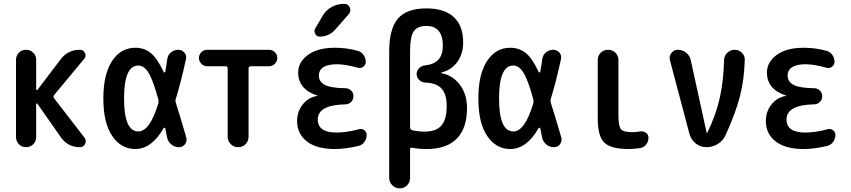

<svg xmlns="http://www.w3.org/2000/svg" viewBox="-20 -785 4540 1024"><path d="M65.4 -53.7V-465.8Q65.4 -488.3 80.6 -503.9Q95.7 -519.5 118.7 -519.5Q141.6 -519.5 157.2 -503.9Q172.9 -488.3 172.9 -465.8V-307.6Q172.9 -304.7 175.3 -304.2Q177.7 -303.7 179.7 -305.7L303.7 -468.8Q341.8 -519.5 406.2 -519.5Q424.8 -519.5 433.1 -502.4Q441.4 -485.4 428.7 -470.7L269.5 -279.3Q261.7 -269.5 268.6 -260.7L430.7 -50.8Q442.4 -35.2 434.1 -17.6Q425.8 0 406.2 0Q341.8 0 304.7 -52.7L179.7 -231.4Q176.8 -235.4 173.8 -232.4Q172.9 -231.4 172.9 -228.5V-53.7Q172.9 -31.2 157.2 -15.6Q141.6 0 118.7 0Q95.7 0 80.6 -16.1Q65.4 -32.2 65.4 -53.7Z M717.8 -435.5Q641.6 -435.5 641.6 -259.8Q641.6 -84 717.8 -84Q779.3 -84 824.2 -233.4Q827.1 -244.1 824.2 -255.9Q794.9 -362.3 771 -398.9Q747.1 -435.5 717.8 -435.5ZM701.2 9.8Q626 9.8 578.6 -59.6Q531.2 -128.9 531.2 -259.8Q531.2 -388.7 577.6 -459.5Q624 -530.3 701.2 -530.3Q748 -530.3 782.7 -503.4Q817.4 -476.6 853.5 -400.4Q857.4 -396.5 861.3 -401.4Q863.3 -413.1 867.2 -437.5Q871.1 -461.9 872.1 -469.7Q875 -492.2 892.1 -505.9Q909.2 -519.5 930.7 -519.5Q950.2 -519.5 963.4 -504.4Q976.6 -489.3 971.7 -468.8Q944.3 -342.8 917 -255.9Q914.1 -247.1 918 -235.4Q937.5 -175.8 973.6 -51.8Q978.5 -32.2 966.8 -16.1Q955.1 0 934.6 0Q911.1 0 893.6 -14.6Q876 -29.3 871.1 -51.8Q869.1 -61.5 865.7 -79.6Q862.3 -97.7 861.3 -100.6Q860.4 -103.5 856.9 -103.5Q853.5 -103.5 852.5 -101.6Q789.1 9.8 701.2 9.8Z M1085 -431.6Q1067.4 -431.6 1054.2 -444.8Q1041 -458 1041 -476.1Q1041 -494.1 1054.2 -506.8Q1067.4 -519.5 1085 -519.5H1415Q1432.6 -519.5 1445.8 -506.8Q1459 -494.1 1459 -476.1Q1459 -458 1445.8 -444.8Q1432.6 -431.6 1415 -431.6H1317.4Q1306.6 -431.6 1305.7 -420.9V-55.7Q1305.7 -32.2 1289.6 -16.1Q1273.4 0 1250 0Q1226.6 0 1210.4 -16.6Q1194.3 -33.2 1194.3 -55.7V-420.9Q1194.3 -431.6 1182.6 -431.6Z M1671.9 -273.4Q1673.8 -273.4 1673.8 -274.4Q1673.8 -275.4 1671.9 -275.4Q1570.3 -308.6 1570.3 -398.4Q1570.3 -454.1 1622.6 -492.2Q1674.8 -530.3 1765.6 -530.3Q1831.1 -530.3 1888.7 -513.7Q1907.2 -508.8 1918.9 -492.2Q1930.7 -475.6 1930.7 -455.1Q1930.7 -439.5 1917.5 -429.2Q1904.3 -418.9 1887.7 -423.8Q1826.2 -441.4 1778.3 -442.4Q1681.6 -442.4 1680.7 -381.8Q1680.7 -348.6 1712.9 -332Q1745.1 -315.4 1822.3 -314.5Q1839.8 -314.5 1852.5 -302.2Q1865.2 -290 1865.2 -272Q1865.2 -253.9 1852.5 -241.2Q1839.8 -228.5 1822.3 -228.5Q1674.8 -225.6 1674.8 -147.5Q1674.8 -78.1 1774.4 -78.1Q1829.1 -78.1 1893.6 -95.7Q1909.2 -100.6 1922.4 -90.8Q1935.5 -81.1 1935.5 -65.4Q1935.5 -45.9 1923.8 -28.8Q1912.1 -11.7 1892.6 -6.8Q1821.3 9.8 1765.6 9.8Q1668.9 9.8 1616.7 -30.8Q1564.5 -71.3 1564.5 -139.6Q1564.5 -189.5 1594.2 -227.5Q1624 -265.6 1671.9 -273.4ZM1701.2 -701.2Q1718.8 -731.4 1749.5 -748Q1780.3 -764.6 1815.4 -764.6Q1837.9 -764.6 1845.7 -745.1Q1853.5 -725.6 1839.8 -709L1767.6 -627Q1735.4 -589.8 1684.6 -589.8Q1668.9 -589.8 1661.1 -604.5Q1653.3 -619.1 1661.1 -632.8Z M2167 -511.7V-106.4Q2167 -94.7 2177.7 -90.8Q2211.9 -83 2245.1 -83Q2305.7 -83 2334 -115.2Q2362.3 -147.5 2362.3 -219.7Q2362.3 -283.2 2334.5 -313Q2306.6 -342.8 2247.1 -344.7Q2228.5 -345.7 2215.3 -358.9Q2202.1 -372.1 2202.1 -390.6Q2202.1 -408.2 2215.3 -421.4Q2228.5 -434.6 2248 -436.5Q2341.8 -446.3 2341.8 -540Q2341.8 -646.5 2253.9 -646.5Q2206.1 -646.5 2186.5 -617.7Q2167 -588.9 2167 -511.7ZM2055.7 164.1V-508.8Q2055.7 -631.8 2102.5 -686Q2149.4 -740.2 2253.9 -740.2Q2350.6 -740.2 2400.4 -693.8Q2450.2 -647.5 2450.2 -558.6Q2450.2 -497.1 2418.5 -454.1Q2386.7 -411.1 2334 -398.4Q2333 -398.4 2333 -397.5Q2333 -395.5 2335 -394.5Q2395.5 -382.8 2433.1 -332.5Q2470.7 -282.2 2470.7 -209Q2470.7 -100.6 2416 -45.4Q2361.3 9.8 2255.9 9.8Q2212.9 9.8 2177.7 2.9Q2167 1 2167 11.7V164.1Q2167 187.5 2150.9 203.6Q2134.8 219.7 2111.8 219.7Q2088.9 219.7 2072.3 203.1Q2055.7 186.5 2055.7 164.1Z M2717.8 -435.5Q2641.6 -435.5 2641.6 -259.8Q2641.6 -84 2717.8 -84Q2779.3 -84 2824.2 -233.4Q2827.1 -244.1 2824.2 -255.9Q2794.9 -362.3 2771 -398.9Q2747.1 -435.5 2717.8 -435.5ZM2701.2 9.8Q2626 9.8 2578.6 -59.6Q2531.2 -128.9 2531.2 -259.8Q2531.2 -388.7 2577.6 -459.5Q2624 -530.3 2701.2 -530.3Q2748 -530.3 2782.7 -503.4Q2817.4 -476.6 2853.5 -400.4Q2857.4 -396.5 2861.3 -401.4Q2863.3 -413.1 2867.2 -437.5Q2871.1 -461.9 2872.1 -469.7Q2875 -492.2 2892.1 -505.9Q2909.2 -519.5 2930.7 -519.5Q2950.2 -519.5 2963.4 -504.4Q2976.6 -489.3 2971.7 -468.8Q2944.3 -342.8 2917 -255.9Q2914.1 -247.1 2918 -235.4Q2937.5 -175.8 2973.6 -51.8Q2978.5 -32.2 2966.8 -16.1Q2955.1 0 2934.6 0Q2911.1 0 2893.6 -14.6Q2876 -29.3 2871.1 -51.8Q2869.1 -61.5 2865.7 -79.6Q2862.3 -97.7 2861.3 -100.6Q2860.4 -103.5 2856.9 -103.5Q2853.5 -103.5 2852.5 -101.6Q2789.1 9.8 2701.2 9.8Z M3332 9.8Q3238.3 9.8 3203.1 -24.4Q3168 -58.6 3168 -150.4V-464.8Q3168 -488.3 3184.1 -503.9Q3200.2 -519.5 3223.1 -519.5Q3246.1 -519.5 3262.2 -503.9Q3278.3 -488.3 3278.3 -464.8V-169.9Q3278.3 -112.3 3291.5 -96.2Q3304.7 -80.1 3351.6 -80.1Q3374 -80.1 3392.6 -84Q3409.2 -86.9 3423.8 -77.6Q3438.5 -68.4 3438.5 -50.8Q3438.5 -29.3 3425.8 -13.7Q3413.1 2 3392.6 4.9Q3361.3 9.8 3332 9.8Z M3657.2 -70.3 3552.7 -464.8Q3547.9 -486.3 3561 -502.9Q3574.2 -519.5 3594.7 -519.5Q3620.1 -519.5 3639.6 -503.9Q3659.2 -488.3 3664.1 -463.9L3749 -76.2Q3749 -75.2 3750 -75.2Q3752 -75.2 3752 -76.2Q3796.9 -168 3817.9 -258.8Q3838.9 -349.6 3841.8 -465.8Q3842.8 -488.3 3859.4 -503.9Q3876 -519.5 3898.4 -519.5Q3920.9 -519.5 3937 -503.4Q3953.1 -487.3 3952.1 -464.8Q3949.2 -361.3 3926.8 -272.9Q3904.3 -184.6 3850.6 -66.4Q3837.9 -36.1 3809.6 -18.1Q3781.2 0 3748 0Q3715.8 0 3690.9 -19.5Q3666 -39.1 3657.2 -70.3Z M4171.9 -273.4Q4173.8 -273.4 4173.8 -274.4Q4173.8 -275.4 4171.9 -275.4Q4070.3 -308.6 4070.3 -398.4Q4070.3 -454.1 4122.6 -492.2Q4174.8 -530.3 4265.6 -530.3Q4331.1 -530.3 4388.7 -513.7Q4407.2 -508.8 4418.9 -492.2Q4430.7 -475.6 4430.7 -455.1Q4430.7 -439.5 4417.5 -429.2Q4404.3 -418.9 4387.7 -423.8Q4326.2 -441.4 4278.3 -442.4Q4181.6 -442.4 4180.7 -381.8Q4180.7 -348.6 4212.9 -332Q4245.1 -315.4 4322.3 -314.5Q4339.8 -314.5 4352.5 -302.2Q4365.2 -290 4365.2 -272Q4365.2 -253.9 4352.5 -241.2Q4339.8 -228.5 4322.3 -228.5Q4174.8 -225.6 4174.8 -147.5Q4174.8 -78.1 4274.4 -78.1Q4329.1 -78.1 4393.6 -95.7Q4409.2 -100.6 4422.4 -90.8Q4435.5 -81.1 4435.5 -65.4Q4435.5 -45.9 4423.8 -28.8Q4412.1 -11.7 4392.6 -6.8Q4321.3 9.8 4265.6 9.8Q4168.9 9.8 4116.7 -30.8Q4064.5 -71.3 4064.5 -139.6Q4064.5 -189.5 4094.2 -227.5Q4124 -265.6 4171.9 -273.4Z"/></svg>

Font: Rounded-X Mgen+ 1m medium
Style: Regular
Weight: 500
Designer: [Source Han Sans]
Ryoko NISHIZUKA  (kana & ideographs); Paul D. Hunt (Latin, Greek & Cyrillic); Wenlong ZHANG  (bopomofo
Version: Version 1.059.20150602